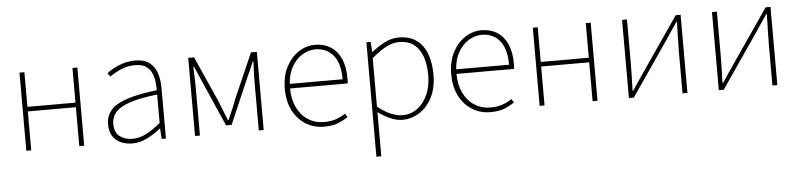

<svg xmlns="http://www.w3.org/2000/svg" viewBox="-44 -719 4873 1170"><g transform="rotate(-5 2393.0 -134.0)"><path d="M96 0V-478H126V-266H420V-478H450V0H420V-238H126V0Z M744 12Q707 12 675.5 -1.5Q644 -15 625 -43.5Q606 -72 606 -117Q606 -197 682 -238.5Q758 -280 920 -298Q921 -337 912.5 -375Q904 -413 878 -437.5Q852 -462 802 -462Q751 -462 710 -442.5Q669 -423 646 -406L630 -428Q645 -440 671 -454.5Q697 -469 731 -479.5Q765 -490 804 -490Q860 -490 892 -465Q924 -440 937 -399Q950 -358 950 -310V0H924L920 -64H918Q881 -34 836.5 -11Q792 12 744 12ZM746 -16Q790 -16 831 -37Q872 -58 920 -98V-272Q815 -260 753.5 -239.5Q692 -219 665 -189Q638 -159 638 -118Q638 -63 670.5 -39.5Q703 -16 746 -16Z M1128 0V-478H1164L1286 -204Q1298 -173 1311 -142Q1324 -111 1336 -79H1340Q1354 -111 1367.5 -142Q1381 -173 1392 -204L1512 -478H1548V0H1518V-292Q1518 -310 1518.5 -331Q1519 -352 1520 -375.5Q1521 -399 1522 -422H1518Q1508 -397 1497.5 -373.5Q1487 -350 1476 -326L1356 -48H1322L1200 -326Q1190 -350 1179.5 -373.5Q1169 -397 1158 -422H1154Q1155 -399 1156 -375.5Q1157 -352 1157.5 -331Q1158 -310 1158 -292V0Z M1916 12Q1856 12 1806.5 -18Q1757 -48 1727.5 -104Q1698 -160 1698 -238Q1698 -316 1727.5 -372.5Q1757 -429 1804 -459.5Q1851 -490 1904 -490Q1959 -490 1999.5 -464.5Q2040 -439 2062 -390Q2084 -341 2084 -270Q2084 -263 2084 -255Q2084 -247 2082 -238H1714V-266H2054Q2054 -365 2013 -413.5Q1972 -462 1904 -462Q1862 -462 1822 -437.5Q1782 -413 1756 -363.5Q1730 -314 1730 -240Q1730 -172 1754.5 -121.5Q1779 -71 1822 -43.5Q1865 -16 1918 -16Q1959 -16 1992 -27Q2025 -38 2050 -56L2064 -34Q2037 -16 2003.5 -2Q1970 12 1916 12Z M2218 222V-478H2244L2248 -416H2250Q2286 -445 2328.5 -467.5Q2371 -490 2416 -490Q2481 -490 2523.5 -460Q2566 -430 2587 -375Q2608 -320 2608 -246Q2608 -165 2578.5 -107.5Q2549 -50 2501 -19Q2453 12 2396 12Q2362 12 2324.5 -4Q2287 -20 2248 -48V42V222ZM2398 -16Q2450 -16 2490 -45.5Q2530 -75 2553 -127Q2576 -179 2576 -246Q2576 -307 2560 -356Q2544 -405 2508.5 -433.5Q2473 -462 2414 -462Q2377 -462 2336 -440.5Q2295 -419 2248 -378V-82Q2292 -46 2331 -31Q2370 -16 2398 -16Z M2934 12Q2874 12 2824.5 -18Q2775 -48 2745.5 -104Q2716 -160 2716 -238Q2716 -316 2745.5 -372.5Q2775 -429 2822 -459.5Q2869 -490 2922 -490Q2977 -490 3017.5 -464.5Q3058 -439 3080 -390Q3102 -341 3102 -270Q3102 -263 3102 -255Q3102 -247 3100 -238H2732V-266H3072Q3072 -365 3031 -413.5Q2990 -462 2922 -462Q2880 -462 2840 -437.5Q2800 -413 2774 -363.5Q2748 -314 2748 -240Q2748 -172 2772.5 -121.5Q2797 -71 2840 -43.5Q2883 -16 2936 -16Q2977 -16 3010 -27Q3043 -38 3068 -56L3082 -34Q3055 -16 3021.5 -2Q2988 12 2934 12Z M3236 0V-478H3266V-266H3560V-478H3590V0H3560V-238H3266V0Z M3782 0V-478H3812V-224Q3812 -184 3811 -137Q3810 -90 3808 -42H3812Q3827 -65 3847 -94.5Q3867 -124 3882 -146L4110 -478H4140V0H4110V-254Q4110 -294 4111.5 -341Q4113 -388 4114 -436H4110Q4095 -414 4075 -384.5Q4055 -355 4040 -332L3812 0Z M4332 0V-478H4362V-224Q4362 -184 4361 -137Q4360 -90 4358 -42H4362Q4377 -65 4397 -94.5Q4417 -124 4432 -146L4660 -478H4690V0H4660V-254Q4660 -294 4661.5 -341Q4663 -388 4664 -436H4660Q4645 -414 4625 -384.5Q4605 -355 4590 -332L4362 0Z"/></g></svg>

Font: SourceSans3VF
Style: Regular
Weight: 200
Designer: Paul D. Hunt
Foundry: Adobe
Version: Version 3.052;hotconv 1.1.0;makeotfexe 2.6.0